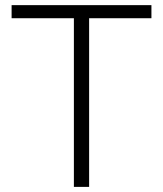

<svg xmlns="http://www.w3.org/2000/svg" viewBox="-20 -731 637 751"><path d="M25.4 -659.7V-710.9H572.3V-659.7H328.6V0H269V-659.7Z"/></svg>

Font: Mardoto Light
Style: Regular
Weight: 400
Designer: Christian Robertson, Vahan Hovhannisyan
Foundry: Google
Version: Version 1.000